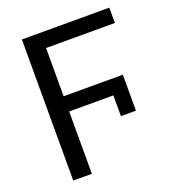

<svg xmlns="http://www.w3.org/2000/svg" viewBox="-131 -810 814 909"><g transform="rotate(-20 276.5 -355.5)"><path d="M474.6 -209.5H398.9V-314H176.3V0H82.5V-710.9H522.9V-633.8H176.3V-390.6H474.6Z"/></g></svg>

Font: Roboto
Style: Regular
Weight: 400
Designer: Google
Version: Version 2.001047; 2015